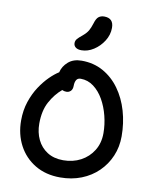

<svg xmlns="http://www.w3.org/2000/svg" viewBox="-105 -1078 938 1166"><g transform="rotate(10 363.5 -494.5)"><path d="M347 10Q258 10 192 -29.5Q126 -69 90 -137Q54 -205 54 -290Q54 -353 72 -406.5Q90 -460 117.5 -501.5Q145 -543 175 -572.5Q205 -602 231 -618Q240 -656 271.5 -683.5Q303 -711 354 -711Q428 -711 487 -678Q546 -645 587.5 -587.5Q629 -530 650.5 -456Q672 -382 672 -300Q672 -235 648 -178.5Q624 -122 580.5 -79.5Q537 -37 477.5 -13.5Q418 10 347 10ZM166 -290Q166 -236 187 -192Q208 -148 248.5 -122Q289 -96 347 -96Q407 -96 455 -121.5Q503 -147 531.5 -193Q560 -239 560 -300Q560 -353 546.5 -406.5Q533 -460 508 -504Q483 -548 447 -575Q411 -602 367 -602Q348 -602 340 -588Q332 -574 332 -553Q332 -531 321 -520Q310 -509 294 -509Q280 -509 268 -515Q225 -479 195.5 -424.5Q166 -370 166 -290ZM340 -773Q317 -773 304.5 -783Q292 -793 292 -809Q292 -824 302 -835.5Q312 -847 331 -862Q355 -882 365.5 -900Q376 -918 385 -947Q394 -978 408 -988.5Q422 -999 442 -999Q500 -999 500 -939Q500 -896 476 -858Q452 -820 415.5 -796.5Q379 -773 340 -773Z"/></g></svg>

Font: Shantell Sans Normal
Style: Regular
Weight: 500
Designer: Stephen Nixon, Anya Danilova, Shantell Martin
Foundry: Arrow Type
Version: Version 1.009;[a7da0bfa3]